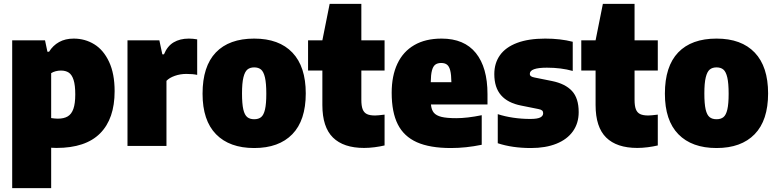

<svg xmlns="http://www.w3.org/2000/svg" viewBox="-20 -760 4044 1000"><path d="M43.5 -550H214.5L227 -490.5H235.5Q255.5 -523 287.8 -541Q320 -559 364 -559Q422.5 -559 470.8 -529.5Q519 -500 548 -438.2Q577 -376.5 577 -285Q577 -141.5 501.5 -65.5Q426 10.5 274 10.5Q263.5 10.5 246.5 9.5V220H43.5ZM372 -268Q372 -316.5 363.2 -343.8Q354.5 -371 338.2 -381.8Q322 -392.5 297.5 -392.5Q283.5 -392.5 270 -389Q256.5 -385.5 246.5 -379V-145Q267.5 -142 281.5 -142Q313 -142 332.8 -153.8Q352.5 -165.5 362.2 -193Q372 -220.5 372 -268Z M644 -550H810L825.5 -477H834Q851.5 -520 884.5 -539.5Q917.5 -559 963.5 -559Q984 -559 1007 -555V-370Q984.5 -375 950.5 -375Q919 -375 890.5 -365Q862 -355 847 -339V0H644Z M1035 -272Q1035 -414.5 1104.2 -486.8Q1173.5 -559 1304 -559Q1433.5 -559 1503 -486Q1572.5 -413 1572.5 -273.5Q1572.5 -133 1502.5 -61Q1432.5 11 1304 11Q1175.5 11 1105.2 -60.8Q1035 -132.5 1035 -272ZM1367 -272Q1367 -326.5 1360 -356.5Q1353 -386.5 1339.5 -397.8Q1326 -409 1304 -409Q1282 -409 1268.5 -397.8Q1255 -386.5 1247.8 -357Q1240.5 -327.5 1240.5 -273.5Q1240.5 -219.5 1247.2 -190.2Q1254 -161 1267.8 -150Q1281.5 -139 1304 -139Q1326.5 -139 1340 -150Q1353.5 -161 1360.2 -189.8Q1367 -218.5 1367 -272Z M1862 -392.5V-240.5Q1862 -208.5 1868.8 -191Q1875.5 -173.5 1890.8 -166Q1906 -158.5 1933.5 -158.5Q1947 -158.5 1983 -163V-2.5Q1960 3 1931.2 6.8Q1902.5 10.5 1876.5 10.5Q1769 10.5 1714 -43.8Q1659 -98 1659 -213V-392.5H1584.5V-550H1659L1697 -740H1862V-550H1983V-392.5Z M2519 -216H2224.5Q2227 -188 2239.5 -173Q2252 -158 2279.5 -151.2Q2307 -144.5 2356.5 -144.5Q2413 -144.5 2489 -160V-6Q2407 11 2328.5 11Q2219 11 2151.2 -19.2Q2083.5 -49.5 2051.8 -112.5Q2020 -175.5 2020 -277Q2020 -365 2049.8 -428.2Q2079.5 -491.5 2137.8 -525.2Q2196 -559 2280 -559Q2398 -559 2458.5 -483.8Q2519 -408.5 2519 -270ZM2223.5 -332H2331Q2330.5 -371 2325 -392.8Q2319.5 -414.5 2308.2 -423.2Q2297 -432 2278 -432Q2258.5 -432 2247 -423.2Q2235.5 -414.5 2229.8 -393Q2224 -371.5 2223.5 -332Z M2572.5 -14V-165.5Q2609 -153.5 2652.8 -147Q2696.5 -140.5 2741.5 -140.5Q2778.5 -140.5 2793.8 -148.2Q2809 -156 2809 -170.5Q2809 -179.5 2803.5 -184.5Q2798 -189.5 2784.5 -192L2695 -210Q2625 -223.5 2589.8 -263.8Q2554.5 -304 2554.5 -374Q2554.5 -431 2584 -472.5Q2613.5 -514 2673 -536.5Q2732.5 -559 2819.5 -559Q2898.5 -559 2963 -542.5V-390.5Q2902.5 -407.5 2828.5 -407.5Q2739.5 -407.5 2739.5 -375.5Q2739.5 -367.5 2745.5 -363Q2751.5 -358.5 2765.5 -356L2855 -338Q2924 -324 2959 -286.2Q2994 -248.5 2994 -176Q2994 -118.5 2964 -76.2Q2934 -34 2878 -11.5Q2822 11 2745.5 11Q2648 11 2572.5 -14Z M3285 -392.5V-240.5Q3285 -208.5 3291.8 -191Q3298.5 -173.5 3313.8 -166Q3329 -158.5 3356.5 -158.5Q3370 -158.5 3406 -163V-2.5Q3383 3 3354.2 6.8Q3325.5 10.5 3299.5 10.5Q3192 10.5 3137 -43.8Q3082 -98 3082 -213V-392.5H3007.5V-550H3082L3120 -740H3285V-550H3406V-392.5Z M3443 -272Q3443 -414.5 3512.2 -486.8Q3581.5 -559 3712 -559Q3841.5 -559 3911 -486Q3980.5 -413 3980.5 -273.5Q3980.5 -133 3910.5 -61Q3840.5 11 3712 11Q3583.5 11 3513.2 -60.8Q3443 -132.5 3443 -272ZM3775 -272Q3775 -326.5 3768 -356.5Q3761 -386.5 3747.5 -397.8Q3734 -409 3712 -409Q3690 -409 3676.5 -397.8Q3663 -386.5 3655.8 -357Q3648.5 -327.5 3648.5 -273.5Q3648.5 -219.5 3655.2 -190.2Q3662 -161 3675.8 -150Q3689.5 -139 3712 -139Q3734.5 -139 3748 -150Q3761.5 -161 3768.2 -189.8Q3775 -218.5 3775 -272Z"/></svg>

Font: Encode Sans Semi Condensed Black
Style: Regular
Weight: 900
Width: 4
Designer: Multiple Designers
Foundry: Impallari Type
Version: Version 2.000